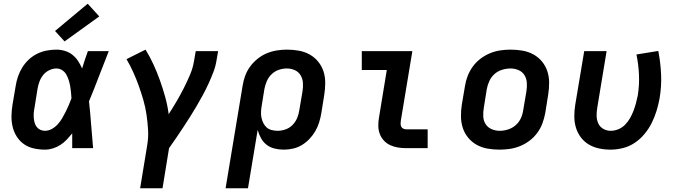

<svg xmlns="http://www.w3.org/2000/svg" viewBox="-20 -794 3640 1029"><path d="M221 8Q191 8 161.5 1.5Q132 -5 109 -21Q86 -37 70.5 -61Q55 -85 48 -113.5Q41 -142 41.5 -172Q42 -202 47 -233L64 -333Q68 -359 76.5 -384Q85 -409 99.5 -432.5Q114 -456 134.5 -475Q155 -494 179.5 -506Q204 -518 230.5 -523Q257 -528 282 -528Q306 -528 328.5 -521Q351 -514 368.5 -500Q386 -486 398.5 -467Q411 -448 420 -427Q427 -451 435 -474Q443 -497 451 -520H563Q536 -453 510.5 -385.5Q485 -318 457 -251Q464 -188 468.5 -125.5Q473 -63 479 0H367Q367 -20 367 -40Q367 -60 367 -79Q353 -62 337.5 -45.5Q322 -29 303 -17Q284 -5 263 1.5Q242 8 221 8ZM221 -93Q240 -93 258 -103Q276 -113 289.5 -128Q303 -143 313 -160Q323 -177 332 -195Q341 -213 348.5 -230.5Q356 -248 363 -267Q362 -283 360.5 -300Q359 -317 356 -333.5Q353 -350 348 -365.5Q343 -381 335 -395Q327 -409 313 -418Q299 -427 282 -427Q263 -427 243.5 -417.5Q224 -408 211 -391.5Q198 -375 191 -355.5Q184 -336 181 -317L165 -217Q162 -203 161 -189.5Q160 -176 161 -162.5Q162 -149 165.5 -136.5Q169 -124 176.5 -114Q184 -104 196 -98.5Q208 -93 221 -93ZM326 -572 275 -628 450 -774 512 -706Z M731 215 769 -16Q776 -58 773.5 -99.5Q771 -141 765 -181Q759 -221 748 -259Q737 -297 723.5 -334.5Q710 -372 694 -407.5Q678 -443 658 -477L760 -528Q784 -489 803 -447.5Q822 -406 837.5 -362.5Q853 -319 865.5 -274Q878 -229 884 -182Q906 -216 926.5 -251Q947 -286 965 -321.5Q983 -357 998.5 -393.5Q1014 -430 1020 -468L1029 -520H1149L1140 -468Q1135 -437 1123 -406Q1111 -375 1097 -344.5Q1083 -314 1067 -284.5Q1051 -255 1034 -226Q1017 -197 999 -168.5Q981 -140 962.5 -112Q944 -84 925 -56Q906 -28 886 0L851 215Z M1189 215 1280 -333Q1284 -360 1293.5 -386.5Q1303 -413 1320 -436.5Q1337 -460 1360 -478.5Q1383 -497 1409 -508Q1435 -519 1462.5 -523.5Q1490 -528 1517 -528Q1517 -528 1517.5 -528Q1518 -528 1518 -528Q1550 -528 1581 -522.5Q1612 -517 1638.5 -502.5Q1665 -488 1684.5 -464.5Q1704 -441 1713.5 -412Q1723 -383 1723 -351Q1723 -319 1718 -287L1702 -187Q1698 -163 1690.5 -138.5Q1683 -114 1670 -91.5Q1657 -69 1638.5 -49.5Q1620 -30 1597.5 -16.5Q1575 -3 1550 2.5Q1525 8 1501 8Q1475 8 1451 2Q1427 -4 1408.5 -18.5Q1390 -33 1378.5 -54Q1367 -75 1361 -98L1309 215ZM1468 -93Q1489 -93 1510.5 -100.5Q1532 -108 1548 -124.5Q1564 -141 1572.5 -161.5Q1581 -182 1584 -203L1601 -303Q1605 -327 1603.5 -349.5Q1602 -372 1591 -390.5Q1580 -409 1560 -418Q1540 -427 1517 -427Q1495 -427 1473.5 -419.5Q1452 -412 1435.5 -396Q1419 -380 1410 -359Q1401 -338 1397 -317L1383 -230Q1380 -213 1379 -197Q1378 -181 1381 -165Q1384 -149 1391 -135Q1398 -121 1409 -111Q1420 -101 1436 -97Q1452 -93 1468 -93Z M2157 0Q2134 0 2112.5 -3.5Q2091 -7 2071.5 -16Q2052 -25 2037.5 -40.5Q2023 -56 2015.5 -76Q2008 -96 2007.5 -118Q2007 -140 2011 -163L2053 -419H1919V-520H2190L2128 -146Q2127 -138 2127 -130Q2127 -122 2130.5 -115Q2134 -108 2141.5 -104.5Q2149 -101 2157 -101H2272V0Z M2657 8Q2624 8 2593 2.5Q2562 -3 2535.5 -17.5Q2509 -32 2489.5 -55.5Q2470 -79 2460.5 -108Q2451 -137 2450.5 -169Q2450 -201 2455 -233L2472 -333Q2476 -360 2486.5 -387Q2497 -414 2514.5 -438Q2532 -462 2556 -480Q2580 -498 2607 -509Q2634 -520 2661.5 -524Q2689 -528 2717 -528Q2749 -528 2780.5 -522.5Q2812 -517 2838.5 -502.5Q2865 -488 2884.5 -464.5Q2904 -441 2913.5 -412Q2923 -383 2923 -351Q2923 -319 2918 -287L2902 -187Q2897 -160 2887 -133Q2877 -106 2859.5 -82Q2842 -58 2818 -40Q2794 -22 2767 -11Q2740 0 2712 4Q2684 8 2657 8ZM2658 -93Q2680 -93 2702.5 -100Q2725 -107 2743 -122.5Q2761 -138 2771 -159.5Q2781 -181 2784 -203L2801 -303Q2805 -327 2803.5 -350Q2802 -373 2791 -391Q2780 -409 2759.5 -418Q2739 -427 2716 -427Q2694 -427 2671 -420Q2648 -413 2630.5 -397.5Q2613 -382 2603 -360.5Q2593 -339 2589 -317L2573 -217Q2569 -193 2570 -170Q2571 -147 2582.5 -129Q2594 -111 2614.5 -102Q2635 -93 2658 -93Z M3252 8Q3220 8 3190 1.5Q3160 -5 3135 -20Q3110 -35 3092.5 -58.5Q3075 -82 3066.5 -110.5Q3058 -139 3058 -170.5Q3058 -202 3063 -233L3111 -520H3231L3181 -217Q3177 -195 3177.5 -173Q3178 -151 3186.5 -132.5Q3195 -114 3213 -103.5Q3231 -93 3253 -93Q3274 -93 3294.5 -101.5Q3315 -110 3330.5 -126Q3346 -142 3357 -161.5Q3368 -181 3375.5 -201Q3383 -221 3388.5 -241.5Q3394 -262 3398 -282Q3407 -338 3404.5 -393.5Q3402 -449 3391 -502L3508 -521Q3520 -460 3523 -396Q3526 -332 3515 -267Q3509 -234 3499 -201Q3489 -168 3473.5 -136.5Q3458 -105 3435 -77Q3412 -49 3382.5 -29Q3353 -9 3319 -0.5Q3285 8 3252 8Z"/></svg>

Font: Iosevka SS04 Extended
Style: Bold Italic
Weight: 700
Width: 7
Italic angle: -9°
Monospace: yes
Designer: Belleve Invis
Foundry: Belleve Invis
Version: Version 19.0.0; ttfautohint (v1.8.4)